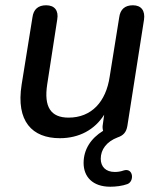

<svg xmlns="http://www.w3.org/2000/svg" viewBox="-20 -515 607 728"><path d="M62 -194C40 -55 102 9 207 9C280 9 339 -23 375 -80L370 -44C368 -34 369 -26 371 -19C324 10 297 52 297 103C297 155 331 193 398 193C419 193 444 190 463 183C490 173 486 121 450 131C436 136 425 137 415 137C381 137 362 117 362 87C362 52 384 22 426 6C447 -1 459 -13 463 -38L526 -440C531 -474 516 -495 484 -495C454 -495 436 -480 432 -449L396 -225C382 -129 327 -69 240 -69C172 -69 146 -110 159 -195L197 -441C203 -475 187 -495 155 -495C125 -495 107 -480 103 -449Z"/></svg>

Font: SN Pro Medium
Style: Italic
Weight: 400
Italic angle: -9°
Designer: Tobias Whetton
Foundry: Supernotes
Version: Version 1.001;Glyphs 3.2 (3249)